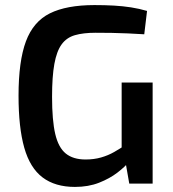

<svg xmlns="http://www.w3.org/2000/svg" viewBox="-20 -723 680 756"><path d="M352 -703Q393 -703 428.5 -701Q464 -699 496 -694Q528 -689 559 -680L548 -588Q515 -590 483 -591.5Q451 -593 419.5 -593.5Q388 -594 356 -594Q308 -594 275 -584.5Q242 -575 222.5 -548Q203 -521 194 -471Q185 -421 185 -342Q185 -249 197.5 -195.5Q210 -142 239 -118.5Q268 -95 317 -95Q350 -95 378 -103Q406 -111 429.5 -124.5Q453 -138 474 -152L489 -87Q473 -67 442.5 -43.5Q412 -20 370 -3.5Q328 13 275 13Q197 13 147.5 -24.5Q98 -62 75.5 -141.5Q53 -221 53 -346Q53 -482 82 -560Q111 -638 176.5 -670.5Q242 -703 352 -703ZM581 -398V0H489L471 -103L459 -128V-398Z"/></svg>

Font: Exo 2 SemiBold
Style: Regular
Weight: 600
Designer: Natanael Gama
Foundry: Natanael Gama
Version: Version 2.010